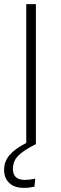

<svg xmlns="http://www.w3.org/2000/svg" viewBox="-26 -704 297 936"><path d="M149 -684V0H146Q87 30 62 56Q37 82 37 120Q37 173 95 173Q117 173 146 167L142 206Q115 212 91 212Q44 212 19 188Q-6 164 -6 124Q-6 83 20.5 52Q47 21 102 -7V-684Z"/></svg>

Font: Fira Sans Condensed ExtraLight
Style: Regular
Weight: 275
Width: 3
Designer: Carrois Corporate & Edenspiekermann AG
Foundry: Carrois Corporate GbR & Edenspiekermann AG
Version: Version 4.203